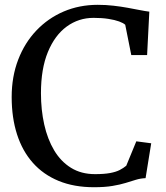

<svg xmlns="http://www.w3.org/2000/svg" viewBox="-20 -773 694 804"><path d="M373.5 11Q290 11 225.7 -15.4Q161.3 -41.9 117.5 -91.3Q73.7 -140.7 51.3 -210.4Q28.9 -280.1 28.9 -366.6Q28.9 -452.2 56.2 -523.1Q83.4 -593.9 132.4 -645.4Q181.4 -696.9 246.9 -724.9Q312.5 -752.8 389.3 -752.8Q423.8 -752.8 455.2 -749.1Q486.6 -745.5 514.1 -740.5Q541.7 -735.5 564.9 -730.9Q588.1 -726.3 605.3 -724.2L596 -542.5H529.7L504.4 -669.3Q496.4 -676.7 478.7 -683.2Q460.9 -689.7 434.1 -693.9Q407.3 -698.2 371.9 -698.2Q309.2 -698.2 259.3 -661.8Q209.5 -625.4 180.5 -555.1Q151.5 -484.8 151.5 -382.6Q151.5 -313.1 165.2 -251.7Q178.9 -190.4 206.7 -143.6Q234.5 -96.8 277.3 -70.3Q320 -43.8 378 -43.8Q416 -43.8 440.8 -48.4Q465.6 -53 481.3 -61.1Q497 -69.3 508.7 -79L550.8 -181.2L613.2 -173L589.6 -27Q568.4 -26.1 548.8 -20.1Q529.2 -14.1 506 -6.9Q482.8 0.3 450.9 5.6Q419.1 11 373.5 11Z"/></svg>

Font: Merriweather Light
Style: Regular
Weight: 300
Designer: Eben Sorkin
Foundry: Eben Sorkin
Version: Version 2.100